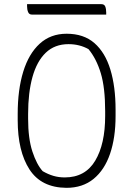

<svg xmlns="http://www.w3.org/2000/svg" viewBox="-20 -882 640 922"><path d="M300 -720Q382 -720 433.5 -675Q485 -630 510 -548Q535 -466 535 -355V-325Q535 -221 508.5 -143.5Q482 -66 429.5 -23Q377 20 299 20Q178 19 121.5 -68.5Q65 -156 65 -305V-335Q65 -451 91.5 -537.5Q118 -624 170.5 -672Q223 -720 300 -720ZM115 -312Q115 -217 135.5 -154.5Q156 -92 185 -60Q211 -45 236.5 -37.5Q262 -30 291 -30Q389 -30 437 -110Q485 -190 485 -325V-348Q485 -461 464 -530.5Q443 -600 405 -646Q362 -670 309 -670Q243 -670 200 -629Q157 -588 136 -512.5Q115 -437 115 -335ZM110 -862H467Q481 -862 485.5 -850.5Q490 -839 490 -822V-812H133Q120 -812 115 -824Q110 -836 110 -852Z"/></svg>

Font: Recursive Mn Csl St Lt
Style: Regular
Weight: 300
Monospace: yes
Version: Version 1.079;hotconv 1.0.112;makeotfexe 2.5.65598; ttfautoh